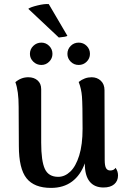

<svg xmlns="http://www.w3.org/2000/svg" viewBox="-20 -903 615 937"><path d="M556 -47Q556 -20 537.5 -4Q519 12 485 12Q441 12 417.5 -17Q394 -46 394 -104V-106Q373 -48 331.5 -17Q290 14 229 14Q147 14 109.5 -33Q72 -80 72 -191L71 -382Q71 -459 55 -502Q83 -526 118 -526Q146 -526 163.5 -510.5Q181 -495 181 -468V-207Q181 -117 199 -78.5Q217 -40 264 -40Q296 -40 323 -65.5Q350 -91 366.5 -144Q383 -197 383 -275Q383 -393 380 -431.5Q377 -470 364 -503Q393 -526 427 -526Q454 -526 472 -509Q490 -492 490 -463L491 -122Q491 -94 497.5 -82.5Q504 -71 518 -71Q536 -71 544 -84Q556 -67 556 -47ZM126 -640Q126 -663 142.5 -679Q159 -695 182 -695Q204 -695 220 -679Q236 -663 236 -640Q236 -618 220 -602Q204 -586 182 -586Q159 -586 142.5 -602Q126 -618 126 -640ZM309 -640Q309 -663 325 -679Q341 -695 364 -695Q387 -695 403 -679Q419 -663 419 -640Q419 -618 403 -602Q387 -586 364 -586Q341 -586 325 -602Q309 -618 309 -640ZM218 -883 309 -728Q302 -723 267 -720L118 -860Q128 -868 163 -876.5Q198 -885 218 -883Z"/></svg>

Font: Arima Madurai
Style: Bold
Weight: 700
Designer: Joana Correia and Natanael Gama
Foundry: NDISCOVER
Version: Version 1.019